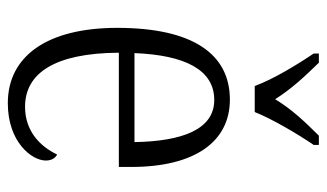

<svg xmlns="http://www.w3.org/2000/svg" viewBox="-188 -618 816 479"><g transform="rotate(90 219.5 -378.0)"><path d="M194 -606H259C277 -651 315 -715 341 -753V-766H318C282 -730 252 -698 227 -657C201 -698 171 -730 136 -766H113V-753C139 -715 178 -651 194 -606ZM237 10C333 10 380 -49 380 -85C380 -100 373 -109 365 -113C345 -71 307 -33 246 -33C162 -33 112 -107 111 -267H396V-298C396 -455 334 -544 228 -544C114 -544 49 -451 49 -263C49 -89 119 10 237 10ZM334 -306H112C117 -431 153 -505 229 -505C303 -505 332 -424 334 -306Z"/></g></svg>

Font: Noto Serif Thai Condensed Light
Style: Regular
Weight: 300
Width: 3
Designer: Monotype Design Team
Foundry: Monotype Imaging Inc.
Version: Version 2.002